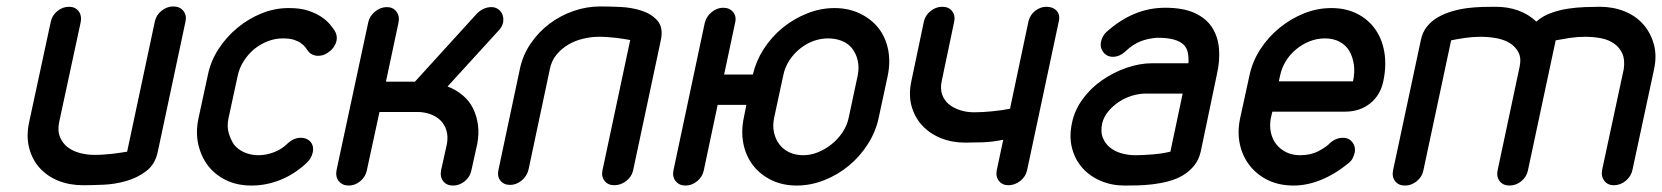

<svg xmlns="http://www.w3.org/2000/svg" viewBox="-20 -575 5150 595"><path d="M460 -509Q464 -528 480.5 -541.5Q497 -555 517 -555Q537 -555 548 -541.5Q559 -528 555 -509L469 -105Q461 -66 433.5 -45Q406 -24 371 -14Q336 -4 299.5 -2.5Q263 -1 237 -1Q195 -1 160.5 -15Q126 -29 103 -54.5Q80 -80 70.5 -116Q61 -152 70 -195L137 -506Q141 -527 157.5 -540.5Q174 -554 194 -554Q213 -554 223.5 -540.5Q234 -527 230 -506L163 -195Q158 -169 166 -150Q174 -131 189.5 -119Q205 -107 227 -101Q249 -95 273 -95Q286 -95 301 -96Q316 -97 329.5 -98.5Q343 -100 355 -102Q367 -104 374 -105Z M873 -132Q891 -148 912 -148Q929 -148 940 -138Q954 -124 949 -102Q945 -84 930 -70Q894 -36 850 -18Q806 0 759 0Q716 0 682 -16Q648 -32 625 -61Q603 -90 594.5 -127.5Q586 -165 595 -208L624 -342Q633 -386 657.5 -423.5Q682 -461 716 -489Q750 -517 790.5 -533.5Q831 -550 874 -550H876Q911 -550 935 -542Q959 -534 975.5 -523Q992 -512 1002 -500Q1012 -488 1017 -480Q1026 -466 1023 -449Q1021 -440 1015 -430.5Q1009 -421 999 -414Q984 -402 966 -402Q957 -402 948 -406Q939 -410 934 -418L925 -430Q920 -436 911.5 -442Q903 -448 890 -452Q877 -456 856 -456Q833 -456 810.5 -447.5Q788 -439 768 -423Q749 -407 735.5 -386Q722 -365 717 -342L688 -208Q683 -184 688.5 -164Q694 -144 705 -127Q718 -111 738 -102.5Q758 -94 781 -94Q804 -94 828.5 -103Q853 -112 873 -132Z M1117 -48Q1113 -27 1096.5 -13.5Q1080 0 1061 0Q1041 0 1030 -13.5Q1019 -27 1023 -48L1121 -505Q1125 -525 1142 -539Q1159 -553 1179 -553Q1198 -553 1208.5 -539Q1219 -525 1215 -505L1176 -322H1266L1458 -533Q1468 -543 1479.5 -548Q1491 -553 1503 -553Q1517 -553 1527 -544Q1535 -537 1538 -527Q1541 -517 1539 -505Q1536 -491 1524 -479L1367 -307Q1393 -297 1413.5 -280Q1434 -263 1445.5 -240Q1457 -217 1461 -189Q1465 -161 1459 -129L1441 -48Q1437 -27 1420.5 -13.5Q1404 0 1384 0Q1364 0 1353.5 -13.5Q1343 -27 1347 -48L1365 -129Q1369 -152 1363.5 -170.5Q1358 -189 1345.5 -201.5Q1333 -214 1314 -221Q1295 -228 1273 -228H1156Z M1933 -451Q1926 -452 1915 -454Q1904 -456 1891 -457.5Q1878 -459 1863.5 -460Q1849 -461 1836 -461Q1812 -461 1787 -455Q1762 -449 1741.5 -437Q1721 -425 1705 -406Q1689 -387 1684 -361L1618 -50Q1613 -29 1596.5 -15.5Q1580 -2 1561 -2Q1541 -2 1530.5 -15.5Q1520 -29 1525 -50L1591 -361Q1600 -404 1624.5 -440Q1649 -476 1683 -501.5Q1717 -527 1757.5 -541Q1798 -555 1840 -555Q1866 -555 1901.5 -553.5Q1937 -552 1968 -542Q1999 -532 2017.5 -511Q2036 -490 2028 -451L1942 -47Q1938 -28 1921 -14.5Q1904 -1 1884 -1Q1864 -1 1853.5 -14.5Q1843 -28 1847 -47Z M2164 -504Q2169 -524 2185.5 -537.5Q2202 -551 2221 -551Q2241 -551 2252 -537.5Q2263 -524 2258 -504L2224 -344H2313Q2323 -386 2346 -422Q2371 -461 2405.5 -489Q2440 -517 2481.5 -533.5Q2523 -550 2566 -550Q2609 -550 2644 -533.5Q2679 -517 2701.5 -489Q2724 -461 2732 -422.5Q2740 -384 2731 -340L2703 -210Q2694 -167 2669.5 -128.5Q2645 -90 2610.5 -61.5Q2576 -33 2534 -16.5Q2492 0 2449 0Q2406 0 2371.5 -16.5Q2337 -33 2314.5 -61.5Q2292 -90 2284 -128.5Q2276 -167 2285 -210L2293 -250H2204L2161 -47Q2157 -27 2140.5 -13.5Q2124 0 2104 0Q2085 0 2074 -13.5Q2063 -27 2067 -47ZM2379 -210Q2374 -186 2378.5 -165Q2383 -144 2395 -128Q2407 -112 2426 -103Q2445 -94 2469 -94Q2492 -94 2514.5 -103Q2537 -112 2557 -128Q2577 -144 2591 -165Q2605 -186 2610 -210L2638 -341Q2643 -366 2638 -387.5Q2633 -409 2621 -424.5Q2609 -440 2589.5 -448Q2570 -456 2546 -456Q2523 -456 2501 -448Q2479 -440 2459.5 -424.5Q2440 -409 2426 -387.5Q2412 -366 2407 -340Z M3163 -48Q3159 -28 3142 -14.5Q3125 -1 3105 -1Q3086 -1 3075.5 -14.5Q3065 -28 3069 -48L3089 -142Q3056 -135 3025 -134Q2994 -133 2971 -133Q2930 -133 2895.5 -147Q2861 -161 2837.5 -186.5Q2814 -212 2804.5 -247.5Q2795 -283 2805 -327L2843 -508Q2847 -527 2863.5 -540.5Q2880 -554 2900 -554Q2920 -554 2930.5 -540.5Q2941 -527 2937 -508L2899 -327Q2893 -301 2899.5 -282.5Q2906 -264 2920.5 -252Q2935 -240 2955.5 -233.5Q2976 -227 2999 -227Q3023 -227 3054 -230Q3085 -233 3110 -238L3167 -508Q3172 -529 3188 -541.5Q3204 -554 3223 -554Q3243 -554 3254.5 -541.5Q3266 -529 3261 -508Z M3663 -379Q3664 -397 3661 -412Q3658 -427 3647.5 -437Q3637 -447 3617.5 -452.5Q3598 -458 3566 -458Q3537 -456 3513.5 -446.5Q3490 -437 3469 -417Q3450 -399 3429 -399Q3410 -399 3399 -413.5Q3388 -428 3392 -446Q3394 -454 3398 -462Q3402 -470 3409 -476Q3450 -513 3495.5 -532Q3541 -551 3591 -551Q3646 -551 3681.5 -535Q3717 -519 3735.5 -491Q3754 -463 3757.5 -425.5Q3761 -388 3751 -344L3701 -105Q3695 -79 3680 -61Q3665 -43 3645.5 -31.5Q3626 -20 3602 -13.5Q3578 -7 3553 -4Q3528 -1 3506 -0.5Q3484 0 3465 0Q3425 0 3391 -14.5Q3357 -29 3334 -55Q3311 -81 3302 -116.5Q3293 -152 3302 -194Q3310 -233 3334.5 -267Q3359 -301 3394 -325.5Q3429 -350 3470 -364.5Q3511 -379 3551 -379ZM3645 -285H3531Q3510 -285 3488.5 -278.5Q3467 -272 3448.5 -260Q3430 -248 3415.5 -231Q3401 -214 3396 -194Q3390 -168 3397 -149.5Q3404 -131 3419 -118.5Q3434 -106 3455 -100Q3476 -94 3498 -94Q3522 -94 3552 -96.5Q3582 -99 3607 -105Z M3943 -323H4039H4103H4140H4160H4168H4173Q4179 -351 4175.5 -375Q4172 -399 4161.5 -417Q4151 -435 4131.5 -445.5Q4112 -456 4086 -456Q4061 -456 4038.5 -447Q4016 -438 3997 -422.5Q3978 -407 3965 -386Q3952 -365 3947 -341ZM4102 -132Q4111 -140 4121 -144Q4131 -148 4141 -148Q4161 -148 4171.5 -133.5Q4182 -119 4178 -101Q4176 -94 4172.5 -86Q4169 -78 4162 -72Q4119 -36 4075 -18Q4031 0 3989 0Q3945 0 3911 -16Q3877 -32 3854 -60.5Q3831 -89 3822.5 -127Q3814 -165 3823 -208L3852 -341Q3861 -384 3885.5 -422Q3910 -460 3945 -488.5Q3980 -517 4021 -533.5Q4062 -550 4106 -550Q4150 -550 4184.5 -533Q4219 -516 4241 -485.5Q4263 -455 4270 -413.5Q4277 -372 4267 -324Q4258 -280 4226 -254.5Q4194 -229 4148 -229H3923L3918 -208Q3914 -185 3918.5 -164Q3923 -143 3935.5 -127.5Q3948 -112 3966.5 -103Q3985 -94 4009 -94Q4042 -94 4066.5 -107Q4091 -120 4102 -132Z M4391 -47Q4387 -27 4370.5 -13.5Q4354 0 4334 0Q4314 0 4303.5 -13.5Q4293 -27 4297 -47L4383 -450Q4388 -475 4402 -492.5Q4416 -510 4436 -521.5Q4456 -533 4480 -540Q4504 -547 4528 -550Q4552 -553 4575 -553.5Q4598 -554 4615 -554Q4653 -554 4685 -542.5Q4717 -531 4741 -508Q4760 -525 4786 -534.5Q4812 -544 4838.5 -548Q4865 -552 4891.5 -553Q4918 -554 4938 -554Q4979 -554 5014 -540Q5049 -526 5072 -500Q5095 -474 5105 -438.5Q5115 -403 5106 -361L5039 -49Q5035 -29 5018.5 -15Q5002 -1 4981 -1Q4962 -1 4951.5 -15Q4941 -29 4945 -49L5012 -361Q5016 -390 5007.5 -409Q4999 -428 4982 -440Q4965 -452 4941.5 -456.5Q4918 -461 4892 -461Q4868 -461 4845 -457.5Q4822 -454 4801 -450L4715 -47Q4711 -27 4694.5 -13.5Q4678 0 4658 0Q4638 0 4627.5 -13.5Q4617 -27 4621 -47L4689 -367Q4695 -394 4686 -412Q4677 -430 4659.5 -441Q4642 -452 4618 -456.5Q4594 -461 4568 -461Q4544 -461 4520 -457.5Q4496 -454 4477 -450Z"/></svg>

Font: VDS
Style: Italic
Weight: 400
Designer: artmaker
Foundry: artmaker
Version: Version 1.000 2009 initial release